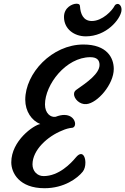

<svg xmlns="http://www.w3.org/2000/svg" viewBox="-20 -996 666 1021"><path d="M40 -132.8C40 -77.1 82 4.9 216.8 4.9C321.8 4.9 392.6 -48.8 419.9 -83C429.7 -95.2 434.1 -113.3 434.1 -130.9C434.1 -154.8 425.8 -176.8 410.6 -176.8C402.8 -176.8 393.6 -171.4 382.8 -158.2C357.4 -127.4 293 -59.6 211.9 -59.6C176.8 -59.6 152.8 -87.4 152.8 -121.6C152.8 -199.2 233.9 -271.5 310.5 -301.8C328.6 -310.1 346.7 -314.9 362.8 -316.4C373.5 -316.9 379.4 -326.2 379.4 -337.4C379.4 -357.4 361.3 -384.8 321.8 -384.8C309.1 -384.8 293.5 -381.8 275.9 -375C249 -370.1 219.2 -394 219.2 -440.4C219.2 -545.9 330.6 -691.9 460.4 -691.9C494.6 -691.9 509.3 -676.8 509.3 -650.9C509.3 -605 444.8 -559.1 386.2 -518.6C380.9 -514.6 373.5 -508.3 373.5 -495.6C373.5 -470.7 403.8 -439 439.5 -442.4C497.6 -447.3 585 -546.9 585 -629.4C585 -689 548.3 -759.3 423.8 -759.3C255.9 -759.3 114.3 -606 114.3 -465.8C114.3 -403.8 148.4 -354.5 194.3 -336.4C159.2 -331.1 40 -247.6 40 -132.8ZM436 -802.7C546.9 -802.7 618.2 -893.1 625.5 -936C629.9 -961.9 615.2 -975.1 606.4 -975.1C599.6 -975.1 592.3 -971.7 588.9 -964.4C577.1 -940.4 524.9 -884.3 468.3 -884.3C421.9 -884.3 407.7 -923.8 405.3 -962.9C404.3 -976.1 393.6 -976.1 385.3 -976.1C366.7 -976.1 320.3 -957.5 320.3 -905.8C320.3 -841.8 374.5 -802.7 436 -802.7Z"/></svg>

Font: Courgette
Style: Regular
Weight: 400
Designer: Karolina Lach
Foundry: Karolina Lach
Version: Version 1.002